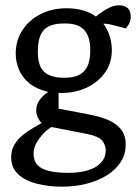

<svg xmlns="http://www.w3.org/2000/svg" viewBox="-20 -535 511 721"><path d="M213 166Q163 166 119 155Q75 144 48.5 119.5Q22 95 22 55Q22 29 34 8.5Q46 -12 65 -27.5Q84 -43 103.5 -54Q123 -65 136 -73Q129 -80 122.5 -93Q116 -106 116 -121Q116 -143 130 -161Q144 -179 161 -190Q118 -200 91 -221.5Q64 -243 51.5 -273Q39 -303 39 -333Q39 -383 64 -421.5Q89 -460 132.5 -482Q176 -504 230 -504Q265 -504 293.5 -495.5Q322 -487 340 -473Q343 -475 356.5 -485.5Q370 -496 389 -505.5Q408 -515 427 -515Q448 -515 459.5 -504.5Q471 -494 471 -472Q471 -456 464 -444.5Q457 -433 453 -428L415 -438Q400 -442 391 -444Q382 -446 368 -446Q385 -424 392.5 -397Q400 -370 400 -347Q400 -298 374 -262Q348 -226 305.5 -206Q263 -186 213 -186H200V-127L305 -107Q350 -99 382.5 -86Q415 -73 433.5 -50.5Q452 -28 452 8Q452 45 433 74Q414 103 381 123.5Q348 144 305 155Q262 166 213 166ZM237 114Q277 114 308.5 105Q340 96 358.5 76.5Q377 57 377 30Q377 10 364 -6.5Q351 -23 307 -32L173 -58Q147 -42 126.5 -13.5Q106 15 106 42Q106 80 137 97Q168 114 237 114ZM221 -243Q252 -243 273.5 -252Q295 -261 307 -283.5Q319 -306 319 -347Q319 -380 309.5 -402Q300 -424 279.5 -435.5Q259 -447 223 -447Q185 -447 163 -436Q141 -425 131.5 -401.5Q122 -378 122 -341Q122 -305 132.5 -283.5Q143 -262 165.5 -252.5Q188 -243 221 -243Z"/></svg>

Font: Faustina
Style: Regular
Weight: 400
Designer: Alfonso Garcia
Foundry: http://www.omnibus-type.com
Version: Version 1.200